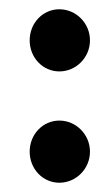

<svg xmlns="http://www.w3.org/2000/svg" viewBox="-20 -394 237 414"><path d="M44 -67C44 -30 72 0 108 0C144 0 174 -30 174 -67C174 -104 144 -134 108 -134C72 -134 44 -104 44 -67ZM44 -307C44 -270 72 -240 108 -240C144 -240 174 -270 174 -307C174 -344 144 -374 108 -374C72 -374 44 -344 44 -307Z"/></svg>

Font: Ampere
Style: SCUltExt
Weight: 400
Version: Version 1